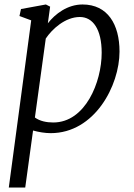

<svg xmlns="http://www.w3.org/2000/svg" viewBox="-20 -588 600 862"><path d="M128.4 -2C153.3 4.9 182.1 9.8 207.5 9.8C405.3 9.8 516.6 -204.1 516.6 -356.4C516.6 -478.5 463.4 -567.9 350.6 -567.9C282.7 -567.9 227.5 -525.4 194.8 -483.4L205.1 -558.1L186 -567.9L74.2 -547.4L67.4 -516.1L120.1 -496.6L19.5 253.9H93.3ZM136.7 -60.5 185.5 -415C213.9 -457.5 272.9 -511.7 338.4 -511.7C397.5 -511.7 436.5 -456.1 436.5 -351.1C436.5 -218.8 362.8 -38.1 219.2 -38.1C189.5 -38.1 159.2 -43.9 136.7 -60.5Z"/></svg>

Font: Merriweather
Style: Light Italic
Weight: 300
Italic angle: -7.5°
Designer: Eben Sorkin
Foundry: Eben Sorkin
Version: Version 1.001